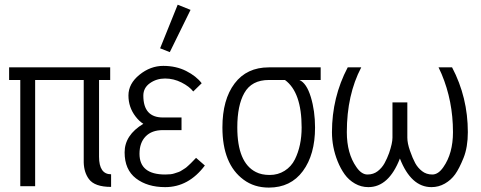

<svg xmlns="http://www.w3.org/2000/svg" viewBox="-20 -807 2084 832"><path d="M409.2 -460.4V-127.9Q409.2 -51.8 461.4 -51.8V2.9Q390.1 2.9 365.2 -31.2Q344.2 -59.6 342.8 -102.5Q342.8 -111.3 342.8 -127.9V-460.4H132.3V0H67.9V-460.4H19.5V-515.1H457.5V-460.4Z M673.8 -597.7 750 -786.6 805.7 -764.2 715.8 -581.1ZM601.1 -270.5Q583.5 -281.2 567.4 -302.2Q536.6 -342.3 536.6 -393.3Q536.6 -444.3 584.2 -482.9Q631.8 -521.5 687.5 -521.5Q743.2 -521.5 786.9 -499.3Q830.6 -477.1 854 -446.3L817.4 -410.6Q800.8 -432.1 766.6 -449.5Q732.4 -466.8 695.3 -466.8Q658.2 -466.8 629.6 -446.5Q601.1 -426.3 601.1 -392.6Q601.1 -297.9 686 -297.9H766.6V-243.2H686Q637.7 -243.2 611.1 -215.8Q584.5 -188.5 584.5 -140.6Q584.5 -50.8 695.8 -50.8Q722.2 -50.8 734.6 -55.2Q747.1 -59.6 753.7 -61.5Q760.3 -63.5 769.5 -69.8Q778.8 -76.2 782.5 -78.1Q786.1 -80.1 795.7 -89.1Q805.2 -98.1 806.9 -99.6Q808.6 -101.1 818.8 -111.8L829.6 -123L867.7 -89.8Q797.4 3.9 695.8 3.9Q618.7 3.9 569.3 -33.9Q520 -71.8 520 -146.7Q520 -221.7 601.1 -270.5Z M1277.3 -460.4Q1308.6 -446.8 1326.9 -386.5Q1345.2 -326.2 1345.2 -254.4Q1345.2 -137.2 1292.5 -65.7Q1239.7 5.9 1145 5.9Q1081.5 5.9 1035.6 -28.3Q943.8 -95.7 943.8 -254.9Q943.8 -375.5 996.6 -445.3Q1049.3 -515.1 1145 -515.1H1369.6V-460.4ZM1145 -460.4Q1070.3 -460.4 1038.6 -403.8Q1008.3 -350.1 1008.3 -254.9Q1008.3 -102.1 1088.9 -61.5Q1113.3 -48.8 1148.9 -48.8Q1184.6 -48.8 1213.4 -66.9Q1242.2 -85 1257.8 -116.2Q1287.1 -175.3 1287.1 -254.4Q1287.1 -407.7 1214.8 -460.4Z M1712.9 -120.1Q1664.6 3.9 1576.2 3.9Q1544.9 3.9 1518.1 -11.5Q1491.2 -26.9 1473.4 -51.8Q1455.6 -76.7 1442.9 -108.4Q1418.5 -169.4 1418.5 -234.4Q1418.5 -385.3 1486.8 -515.1H1545.4Q1482.9 -396 1482.9 -234.4Q1482.9 -142.1 1524.4 -83Q1546.4 -50.8 1572.3 -50.8Q1598.1 -50.8 1616.7 -65.2Q1635.3 -79.6 1646.5 -100.1Q1657.7 -120.6 1666 -143.6Q1680.7 -186.5 1680.7 -210.4V-363.3H1745.1V-210.4Q1745.1 -186.5 1756.6 -153.6Q1768.1 -120.6 1779.3 -100.1Q1790.5 -79.6 1809.1 -65.2Q1827.6 -50.8 1853.5 -50.8Q1879.4 -50.8 1901.4 -83Q1942.9 -142.1 1942.9 -234.4Q1942.9 -369.1 1893.6 -486.3Q1885.7 -504.9 1880.4 -515.1H1939Q2007.3 -385.3 2007.3 -234.4Q2007.3 -169.4 1988.8 -123Q1970.2 -76.7 1952.4 -51.8Q1934.6 -26.9 1907.7 -11.5Q1880.9 3.9 1849.6 3.9Q1761.2 3.9 1712.9 -120.1Z"/></svg>

Font: News Cycle
Style: Regular
Weight: 500
Version: Version 0.5.2